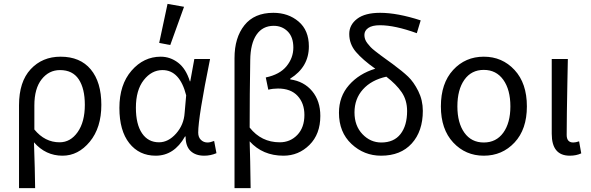

<svg xmlns="http://www.w3.org/2000/svg" viewBox="-20 -790 3042 989"><path d="M78 179V-248Q78 -369 138 -433.5Q198 -498 292 -498Q393 -498 447.5 -432.5Q502 -367 502 -250Q502 -132 442.5 -60Q383 12 302 12Q215 12 155 -57Q160 85 161 179ZM287 -57Q343 -57 380 -109.5Q417 -162 417 -250Q417 -334 385.5 -381.5Q354 -429 289 -429Q232 -429 194.5 -381.5Q157 -334 157 -247V-123Q211 -57 287 -57Z M782 12Q697 12 646 -52.5Q595 -117 595 -234Q595 -354 657.5 -426Q720 -498 808 -498Q857 -498 897.5 -467Q938 -436 958 -371H960L981 -486H1062Q1001 -186 1001 -107Q1001 -83 1015 -69.5Q1029 -56 1049 -56Q1063 -56 1083 -64L1095 -1Q1065 12 1032 12Q987 12 961.5 -12.5Q936 -37 936 -87H933Q877 12 782 12ZM799 -57Q847 -57 887 -102Q927 -147 931 -208L939 -299Q906 -429 817 -429Q761 -429 720.5 -377.5Q680 -326 680 -235Q680 -150 711.5 -103.5Q743 -57 799 -57ZM800 -569 843 -770 928 -755 857 -558Z M1188 179V-491Q1188 -596 1239 -660Q1290 -724 1388 -724Q1465 -724 1518 -679Q1571 -634 1571 -551Q1571 -445 1475 -385V-381Q1546 -371 1588 -320.5Q1630 -270 1630 -193Q1630 -99 1574 -43.5Q1518 12 1440 12Q1333 12 1266 -62Q1269 22 1271 179ZM1421 -57Q1475 -57 1511.5 -95Q1548 -133 1548 -198Q1548 -258 1513 -296Q1478 -334 1412 -334Q1386 -334 1362 -328L1349 -391Q1421 -406 1456 -449Q1491 -492 1491 -545Q1491 -599 1462 -628Q1433 -657 1390 -657Q1333 -657 1301.5 -611.5Q1270 -566 1269 -480Q1266 -304 1266 -133Q1326 -57 1421 -57Z M1943 12Q1855 12 1790.5 -48.5Q1726 -109 1726 -209Q1726 -293 1778 -352Q1830 -411 1913 -436Q1848 -482 1813.5 -522.5Q1779 -563 1779 -615Q1779 -662 1819.5 -693Q1860 -724 1938 -724Q2027 -724 2147 -685L2127 -619Q2014 -660 1937 -660Q1897 -660 1877 -646Q1857 -632 1857 -610Q1857 -599 1860.5 -588.5Q1864 -578 1872.5 -567Q1881 -556 1889 -547.5Q1897 -539 1913 -526.5Q1929 -514 1939 -506.5Q1949 -499 1970.5 -483.5Q1992 -468 2003 -460Q2053 -423 2082 -395.5Q2111 -368 2134.5 -321Q2158 -274 2158 -219Q2158 -114 2101 -51Q2044 12 1943 12ZM1944 -56Q2009 -56 2043 -99.5Q2077 -143 2077 -218Q2077 -274 2049 -315Q2021 -356 1970 -395Q1893 -378 1849.5 -329.5Q1806 -281 1806 -211Q1806 -142 1847 -99Q1888 -56 1944 -56Z M2472 12Q2378 12 2314.5 -56Q2251 -124 2251 -242Q2251 -361 2314 -429.5Q2377 -498 2472 -498Q2567 -498 2630.5 -429.5Q2694 -361 2694 -242Q2694 -124 2630.5 -56Q2567 12 2472 12ZM2609 -242Q2609 -328 2572.5 -379Q2536 -430 2472 -430Q2408 -430 2372 -379Q2336 -328 2336 -242Q2336 -157 2372 -106.5Q2408 -56 2472 -56Q2536 -56 2572.5 -106.5Q2609 -157 2609 -242Z M2915 12Q2822 12 2822 -101V-486H2905Q2904 -442 2902.5 -359.5Q2901 -277 2900 -212Q2899 -147 2899 -95Q2899 -56 2933 -56Q2945 -56 2963 -62L2974 0Q2948 12 2915 12Z"/></svg>

Font: Toshiba Sans
Style: Regular
Weight: 400
Designer: Paul D. Hunt
Foundry: Toshiba Corporation
Version: Version 2.020;PS 2.0;hotconv 1.0.86;makeotf.lib2.5.63406